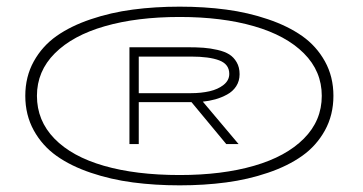

<svg xmlns="http://www.w3.org/2000/svg" viewBox="-20 -727 1090 577"><path d="M520 -170Q445.5 -170 379.2 -178.8Q313 -187.5 253 -207.8Q193 -228 150 -258.5Q107 -289 81.5 -335.2Q56 -381.5 56 -439Q56 -496.5 81.5 -542.5Q107 -588.5 150 -618.8Q193 -649 253 -669.2Q313 -689.5 379.2 -698.2Q445.5 -707 520 -707Q594 -707 659.8 -698.2Q725.5 -689.5 785.2 -669.2Q845 -649 888 -618.8Q931 -588.5 956.5 -542.5Q982 -496.5 982 -439Q982 -381.5 956.5 -335.2Q931 -289 888 -258.5Q845 -228 785.2 -207.8Q725.5 -187.5 659.8 -178.8Q594 -170 520 -170ZM520 -201Q647.5 -201 743.5 -228.8Q839.5 -256.5 893.2 -310.5Q947 -364.5 947 -439Q947 -513 893.2 -566.8Q839.5 -620.5 743.5 -648.2Q647.5 -676 520 -676Q391.5 -676 295 -648.2Q198.5 -620.5 144.8 -566.8Q91 -513 91 -439Q91 -364.5 143.5 -310.5Q196 -256.5 292.2 -228.8Q388.5 -201 520 -201ZM369 -294V-585H543Q571 -585 591.5 -583.5Q612 -582 633.8 -577Q655.5 -572 669 -563.5Q682.5 -555 691.2 -540Q700 -525 700 -504Q700 -483.5 689.8 -467.8Q679.5 -452 662.2 -442.8Q645 -433.5 627 -428.5Q609 -423.5 589.5 -421.5L697 -294H660L555.5 -420H397V-294ZM397 -557V-447H554Q584.5 -447 609.8 -452.8Q635 -458.5 652 -472Q669 -485.5 669 -505Q669 -534 639 -545.5Q609 -557 554 -557Z"/></svg>

Font: League Mono Extended Thin
Style: Regular
Weight: 100
Width: 9
Designer: Tyler Finck
Foundry: The League of Moveable Type / Tyler Finck
Version: Version 2.210